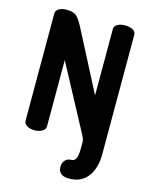

<svg xmlns="http://www.w3.org/2000/svg" viewBox="-137 -818 881 1125"><g transform="rotate(15 303.0 -255.0)"><path d="M415 32V-6Q415 -22 405 -41L190 -443V-41Q190 -22 170.5 -11Q151 0 125 0Q98 0 79 -11Q60 -22 60 -41V-690Q60 -710 79 -720.5Q98 -731 125 -731Q161 -731 180 -718Q199 -705 222 -662L415 -289V-691Q415 -711 434 -721Q453 -731 480 -731Q507 -731 526 -721Q545 -711 545 -691V32Q545 118 506 169.5Q467 221 394 221Q357 221 342 206Q327 191 327 168Q327 143 341 127.5Q355 112 376 112Q399 112 407 92Q415 72 415 32Z"/></g></svg>

Font: Dosis
Style: Regular
Weight: 400
Designer: Edgar Tolentino, Pablo Impallari, Igino Marini
Foundry: Edgar Tolentino, Pablo Impallari, Igino Marini
Version: Version 1.007;Glyphs 3.1.1 (3134)